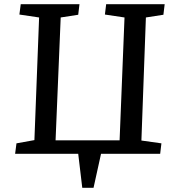

<svg xmlns="http://www.w3.org/2000/svg" viewBox="-20 -720 809 899"><path d="M163.1 -638.2 70.8 -651.9 77.1 -700.2H352.1L346.2 -650.9L264.2 -638.2L240.2 -63H540L563 -638.2L471.2 -651.9L477.1 -700.2H751L745.1 -650.9L663.1 -638.2L642.1 -62L735.8 -48.8L730 0H453.1L418 159.2H365.2L346.2 0H50.8L57.1 -48.8L141.1 -64Z"/></svg>

Font: Literata Book Medium
Style: Italic
Weight: 500
Italic angle: -3°
Designer: Latin by Veronika Burian and Jose Scaglione. Greek by Irene Vlachou. Cyrillic by Vera Evstafieva
Foundry: TypeTogether
Version: Version 1.003;PS 001.003;hotconv 1.0.88;makeotf.lib2.5.64775